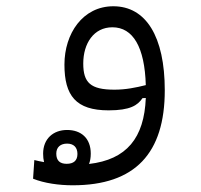

<svg xmlns="http://www.w3.org/2000/svg" viewBox="-20 -354 626 598"><path d="M206.5 223.1C401.4 223.1 493.2 123 493.2 -72.8C493.2 -240.2 434.6 -334.5 333 -334.5C237.8 -334.5 180.7 -249.5 180.7 -152.8C180.7 -56.2 216.3 -10.3 318.4 -10.3C385.3 -10.3 408.7 -25.9 423.8 -48.3L434.1 -48.8C429.2 75.7 374.5 143.1 257.3 156.7C260.7 147.9 262.7 137.2 262.7 124.5C262.7 76.2 232.4 50.8 189 50.8C146 50.8 114.3 78.1 114.3 124.5C114.3 134.3 115.2 143.1 117.2 150.9C107.4 149.4 97.7 147 86.9 144.5L83 202.6C118.2 216.8 164.1 223.1 206.5 223.1ZM434.1 -88.9C402.8 -81.1 371.6 -74.7 336.4 -74.7C261.7 -74.7 239.3 -96.7 239.3 -156.2C239.3 -218.8 272 -269 330.1 -269C394.5 -269 430.7 -207 434.1 -88.9ZM187.5 156.2C167 156.2 155.3 146.5 155.3 124.5C155.3 104 168.9 93.3 189 93.3C210 93.3 221.2 105.5 221.2 125.5C221.2 146.5 209 156.2 187.5 156.2Z"/></svg>

Font: Cascadia Mono Light
Style: Regular
Weight: 300
Monospace: yes
Designer: Aaron Bell
Foundry: Saja Typeworks
Version: Version 2404.023